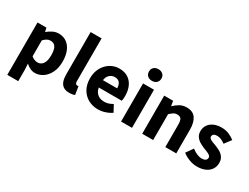

<svg xmlns="http://www.w3.org/2000/svg" viewBox="-83 -1536 3191 2461"><g transform="rotate(30 1513.0 -305.0)"><path d="M76 211V-564H208L220 -508H223Q258 -538 299.5 -558Q341 -578 385 -578Q454 -578 503.5 -542.5Q553 -507 579.5 -443Q606 -379 606 -291Q606 -194 572 -126Q538 -58 483.5 -22Q429 14 368 14Q332 14 297.5 -2Q263 -18 233 -46L238 44V211ZM331 -120Q361 -120 386 -137.5Q411 -155 425 -192.5Q439 -230 439 -289Q439 -341 428.5 -375.5Q418 -410 396 -428Q374 -446 338 -446Q311 -446 287.5 -433Q264 -420 238 -393V-157Q262 -136 286 -128Q310 -120 331 -120Z M877 14Q821 14 788 -9Q755 -32 741 -74Q727 -116 727 -171V-798H889V-165Q889 -138 899 -128Q909 -118 919 -118Q924 -118 928 -118.5Q932 -119 939 -120L958 0Q945 6 925 10Q905 14 877 14Z M1301 14Q1220 14 1156 -21.5Q1092 -57 1054 -123Q1016 -189 1016 -282Q1016 -351 1038 -405.5Q1060 -460 1098 -499Q1136 -538 1183.5 -558Q1231 -578 1281 -578Q1361 -578 1414 -543Q1467 -508 1493.5 -447Q1520 -386 1520 -308Q1520 -285 1518 -265.5Q1516 -246 1513 -235H1173Q1180 -193 1201 -165.5Q1222 -138 1252.5 -124.5Q1283 -111 1322 -111Q1355 -111 1384.5 -120.5Q1414 -130 1445 -148L1499 -49Q1457 -20 1404.5 -3Q1352 14 1301 14ZM1171 -343H1382Q1382 -392 1359 -423Q1336 -454 1284 -454Q1258 -454 1234 -441.5Q1210 -429 1193.5 -405Q1177 -381 1171 -343Z M1638 0V-564H1800V0ZM1719 -649Q1677 -649 1652 -672.5Q1627 -696 1627 -736Q1627 -774 1652 -797.5Q1677 -821 1719 -821Q1760 -821 1785.5 -797.5Q1811 -774 1811 -736Q1811 -696 1785.5 -672.5Q1760 -649 1719 -649Z M1951 0V-564H2083L2095 -492H2098Q2134 -528 2178 -553Q2222 -578 2280 -578Q2372 -578 2413.5 -517.5Q2455 -457 2455 -351V0H2293V-330Q2293 -393 2275.5 -416Q2258 -439 2220 -439Q2188 -439 2165 -424.5Q2142 -410 2113 -383V0Z M2765 14Q2709 14 2650.5 -8Q2592 -30 2549 -65L2621 -167Q2660 -138 2696 -122Q2732 -106 2768 -106Q2807 -106 2825 -120.5Q2843 -135 2843 -159Q2843 -178 2826.5 -191Q2810 -204 2783.5 -215Q2757 -226 2728 -237Q2693 -251 2659 -271.5Q2625 -292 2602.5 -324Q2580 -356 2580 -403Q2580 -455 2606.5 -494.5Q2633 -534 2681.5 -556Q2730 -578 2794 -578Q2858 -578 2907 -556.5Q2956 -535 2991 -507L2918 -410Q2888 -432 2858.5 -445Q2829 -458 2799 -458Q2765 -458 2748.5 -445Q2732 -432 2732 -410Q2732 -392 2747 -380Q2762 -368 2787 -358.5Q2812 -349 2842 -338Q2869 -327 2896 -314Q2923 -301 2945.5 -281Q2968 -261 2981 -234Q2994 -207 2994 -168Q2994 -117 2968 -75.5Q2942 -34 2891 -10Q2840 14 2765 14Z"/></g></svg>

Font: Noto Sans JP Thin ExtraBold
Style: Regular
Weight: 800
Version: Version 2.004-H2;hotconv 1.0.118;makeotfexe 2.5.65603